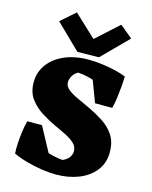

<svg xmlns="http://www.w3.org/2000/svg" viewBox="-138 -1026 897 1133"><g transform="rotate(15 311.0 -459.0)"><path d="M315 19Q275 19 228 12Q181 5 134.5 -8Q88 -21 50 -39L101 -177Q133 -145 170.5 -123Q208 -101 249 -89.5Q290 -78 331 -74Q360 -87 371.5 -105Q383 -123 383 -140Q383 -168 363 -187.5Q343 -207 310.5 -223.5Q278 -240 238 -258Q193 -279 149.5 -306.5Q106 -334 77 -374Q48 -414 48 -473Q48 -535 83 -583Q118 -631 181 -658.5Q244 -686 329 -686Q367 -686 409.5 -680.5Q452 -675 491 -666Q530 -657 559 -645L503 -495Q457 -545 403 -568.5Q349 -592 287 -596Q264 -583 253.5 -563Q243 -543 243 -526Q243 -501 266 -482.5Q289 -464 325.5 -447.5Q362 -431 404 -411Q449 -390 491.5 -362.5Q534 -335 561.5 -294Q589 -253 589 -190Q589 -123 551.5 -76Q514 -29 452 -5Q390 19 315 19ZM276 -28 51 -39Q49 -62 51 -100Q53 -138 58.5 -177Q64 -216 71 -241H161ZM430 -447 358 -638 559 -645Q558 -614 555 -579.5Q552 -545 547.5 -511Q543 -477 535 -447ZM251 -713 100 -860 188 -937 323 -811 460 -935 537 -871 382 -715Z"/></g></svg>

Font: Eczar ExtraBold
Style: Regular
Weight: 800
Designer: Vaibhav Singh
Foundry: Rosetta Type Foundry
Version: Version 2.000